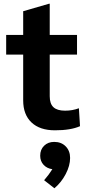

<svg xmlns="http://www.w3.org/2000/svg" viewBox="-20 -687 474 1027"><path d="M104 -150V-395H13V-500H104V-627L242 -667H246V-500H392V-395H246V-172Q246 -132 266 -113.5Q286 -95 328 -95Q368 -95 402 -108L408 -12Q358 10 274 10Q193 10 148.5 -32Q104 -74 104 -150ZM355 158Q355 199 331.5 244Q308 289 271 320L216 277Q242 247 260 218Q231 214 213 194.5Q195 175 195 146Q195 113 216 92.5Q237 72 270 72Q308 72 331.5 96Q355 120 355 158Z"/></svg>

Font: Sarabun ExtraBold
Style: Regular
Weight: 800
Version: Version 1.000; ttfautohint (v1.6)